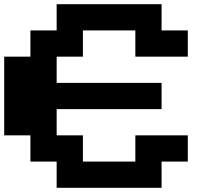

<svg xmlns="http://www.w3.org/2000/svg" viewBox="-20 -1020 1040 915"><path d="M250 -937.5V-1000H500H750V-937.5V-875H812.5H875V-812.5V-750H750H625V-812.5V-875H500H375V-812.5V-750H312.5H250V-687.5V-625H500H750V-562.5V-500H500H250V-437.5V-375H312.5H375V-312.5V-250H500H625V-312.5V-375H750H875V-312.5V-250H812.5H750V-187.5V-125H500H250V-187.5V-250H187.5H125V-312.5V-375H62.5H0V-562.5V-750H62.5H125V-812.5V-875H187.5H250Z"/></svg>

Font: Press Start 2P
Style: Regular
Weight: 500
Monospace: yes
Version: Version 2.14